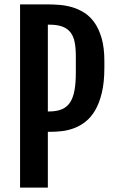

<svg xmlns="http://www.w3.org/2000/svg" viewBox="-20 -854 519 874"><path d="M71.3 -834V0H197.8V-253.9H210C226.2 -253.9 243.6 -255 262 -257.1C280.4 -259.2 298.6 -263.6 316.7 -270.3C334.7 -276.9 352.1 -286.8 368.9 -299.8C385.7 -312.8 400.4 -330.2 413.1 -351.8C425.8 -373.5 436 -400.1 443.6 -431.9C451.3 -463.6 455.1 -501.8 455.1 -546.4V-575.7C455.1 -616.7 450.9 -651.5 442.6 -680.2C434.3 -708.8 423.3 -732.7 409.7 -751.7C396 -770.8 380.3 -785.8 362.5 -796.9C344.8 -807.9 326.4 -816.2 307.4 -821.5C288.3 -826.9 269.3 -830.3 250.2 -831.8C231.2 -833.3 213.7 -834 197.8 -834ZM204.1 -346.7H197.8V-741.7H204.1C227.9 -741.7 247.6 -738.9 263.2 -733.2C278.8 -727.5 291.3 -718.8 300.5 -707C309.8 -695.3 316.2 -680.4 319.8 -662.4C323.4 -644.3 325.2 -622.9 325.2 -598.1V-522.9C325.2 -491.7 323.2 -464.9 319.1 -442.6C315 -420.3 308.3 -402.1 299.1 -387.9C289.8 -373.8 277.3 -363.4 261.7 -356.7C246.1 -350 226.9 -346.7 204.1 -346.7Z"/></svg>

Font: Fjalla One
Style: Regular
Weight: 400
Designer: Irina Smirnova
Foundry: Irina Smirnova
Version: Version 1.001